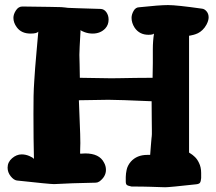

<svg xmlns="http://www.w3.org/2000/svg" viewBox="-20 -749 871 776"><path d="M10.7 -71.3Q10.7 -93.8 28.8 -109.4Q46.9 -125 67.4 -125Q83 -125 98.1 -118.7Q113.3 -112.3 117.2 -106.4Q115.2 -183.6 115.2 -289.1Q115.2 -331.1 115.7 -360.4Q116.2 -389.6 118.7 -425.3Q121.1 -460.9 122.1 -475.1Q123 -489.3 127.9 -543Q132.8 -596.7 134.8 -621.1Q128.9 -613.3 103.5 -613.3Q66.4 -613.3 47.9 -638.7Q34.2 -657.2 34.2 -676.8Q34.2 -691.4 44.4 -707Q54.7 -722.7 70.3 -722.7Q142.6 -721.7 180.2 -721.2Q217.8 -720.7 227.1 -720.2Q236.3 -719.7 242.7 -718.8Q249 -717.8 254.4 -717.3Q259.8 -716.8 293.5 -715.8Q327.1 -714.8 387.7 -712.9Q401.4 -711.9 410.2 -699.2Q418.9 -686.5 418.9 -669.9Q418.9 -648.4 405.3 -633.8Q385.7 -613.3 354.5 -613.3Q337.9 -613.3 322.8 -618.7Q307.6 -624 305.7 -627.9Q300.8 -544.9 300.8 -527.3Q300.8 -516.6 301.8 -487.8Q302.7 -459 302.7 -434.6Q421.9 -432.6 429.7 -432.6Q448.2 -432.6 469.2 -433.1Q490.2 -433.6 527.3 -434.1Q564.5 -434.6 596.7 -434.6Q597.7 -458 597.7 -494.1V-549.8Q597.7 -584 602.5 -613.3Q597.7 -608.4 580.1 -608.4Q543.9 -608.4 524.4 -636.7Q511.7 -656.2 511.7 -676.8Q511.7 -690.4 520 -705.1Q528.3 -719.7 543 -719.7Q625 -728.5 659.2 -728.5Q694.3 -728.5 796.9 -713.9Q806.6 -712.9 814.9 -703.1Q823.2 -693.4 823.2 -678.7Q823.2 -666 814.5 -649.4Q807.6 -636.7 798.3 -627.9Q789.1 -619.1 779.8 -614.7Q770.5 -610.4 762.7 -608.4Q754.9 -606.4 750 -605.5L744.1 -604.5V-132.8Q744.1 -131.8 751 -127.9Q757.8 -124 767.6 -114.7Q777.3 -105.5 784.2 -90.8Q793 -73.2 793 -49.8V-29.3Q792 -15.6 788.1 -10.3Q784.2 -4.9 770.5 -3.9Q665 7.8 647.5 7.8Q642.6 7.8 629.9 7.3Q617.2 6.8 587.4 5.9Q557.6 4.9 511.7 4.9Q497.1 2 492.7 -1.5Q488.3 -4.9 488.3 -15.6V-23.4Q488.3 -25.4 488.3 -33.7Q488.3 -42 489.3 -47.9Q490.2 -53.7 491.7 -62Q493.2 -70.3 497.6 -79.1Q502 -87.9 508.8 -95.7Q533.2 -123 575.2 -123H586.9Q588.9 -148.4 590.3 -166.5Q591.8 -184.6 592.3 -189.9Q592.8 -195.3 593.3 -198.7Q593.8 -202.1 593.8 -207Q593.8 -210 593.8 -223.6Q593.8 -237.3 593.3 -267.6Q592.8 -297.9 592.8 -339.8Q458 -345.7 418 -345.7Q406.2 -345.7 298.8 -343.8Q299.8 -311.5 302.2 -256.3Q304.7 -201.2 304.7 -170.9Q304.7 -165 304.2 -150.9Q303.7 -136.7 303.7 -128.9Q303.7 -127.9 307.6 -127.9Q309.6 -127.9 314.9 -128.4Q320.3 -128.9 324.2 -128.9Q381.8 -128.9 400.4 -91.8Q408.2 -78.1 408.2 -62.5Q408.2 -35.2 381.8 -15.6Q374 -10.7 367.2 -10.7Q310.5 -9.8 273.4 -8.3Q236.3 -6.8 220.7 -5.9Q205.1 -4.9 198.2 -4.9Q181.6 -4.9 47.9 -19.5Q35.2 -21.5 22.9 -37.1Q10.7 -52.7 10.7 -71.3Z"/></svg>

Font: Essays1743
Style: Bold
Weight: 700
Designer: Based on the typeface in a 1743 English translation of the essays of Montaigne.  PostScript/TrueType font designed by Jo
Version: Version 002.100